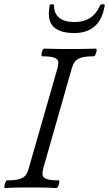

<svg xmlns="http://www.w3.org/2000/svg" viewBox="-20 -902 524 924"><path d="M4 3Q0 3 1 -6Q2 -15 6 -24.5Q10 -34 14 -34Q54 -34 74.5 -40.5Q95 -47 104 -59.5Q113 -72 118 -91L257 -575Q262 -594 260 -606Q258 -618 241 -624.5Q224 -631 183 -631Q179 -631 179.5 -640.5Q180 -650 184 -659Q188 -668 193 -668Q224 -667 255 -666.5Q286 -666 317 -666Q348 -666 379 -666.5Q410 -667 441 -668Q446 -668 445 -659Q444 -650 440 -640.5Q436 -631 431 -631Q391 -631 370.5 -624.5Q350 -618 341 -606Q332 -594 326 -575L188 -91Q183 -72 185 -59.5Q187 -47 204.5 -40.5Q222 -34 262 -34Q267 -34 265.5 -24.5Q264 -15 260 -6Q256 3 251 3Q220 1 189.5 0.5Q159 0 128 0Q97 0 66.5 0.5Q36 1 4 3ZM338 -743Q277 -743 246 -766Q215 -789 215 -835Q215 -846 216.5 -856.5Q218 -867 219 -877Q220 -880 225 -881Q230 -882 235 -881Q240 -880 240 -877Q240 -837 265 -816.5Q290 -796 337 -796Q384 -796 414.5 -816.5Q445 -837 462 -877Q463 -880 468.5 -881Q474 -882 479.5 -881Q485 -880 484 -877Q474 -810 437 -776.5Q400 -743 338 -743Z"/></svg>

Font: Junicode VF
Style: Italic
Weight: 400
Italic angle: -11°
Designer: Peter S. Baker
Version: Version 2.209